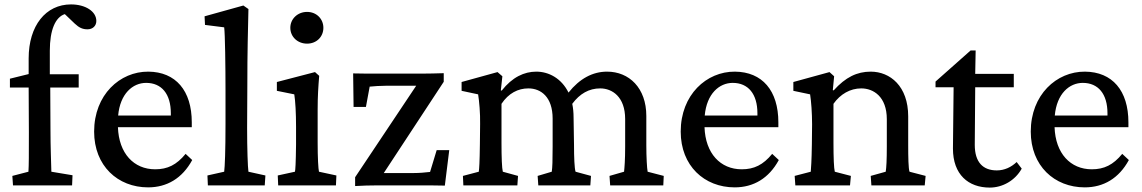

<svg xmlns="http://www.w3.org/2000/svg" viewBox="-20 -841 5181 871"><path d="M307 0 309 -46 213 -62C212 -102 209 -179 209 -248L208 -444H337V-504H206V-611C206 -705 231 -763 274 -777L319 -734C339 -715 355 -708 377 -708C400 -708 417 -723 417 -746C417 -789 368 -821 302 -821C188 -821 110 -725 110 -576V-505L25 -484V-444H110L111 -240C111 -131 111 -95 109 -62L36 -43L39 0Z M652 9C737 9 807 -32 852 -115L822 -143C781 -93 740 -73 684 -73C587 -73 519 -145 515 -264H850V-286C850 -430 777 -515 653 -516C524 -517 407 -411 407 -244C407 -89 514 9 652 9ZM516 -317C525 -416 582 -465 643 -465C713 -465 755 -415 755 -327V-317Z M923 0H1181L1184 -45L1107 -62C1104 -82 1101 -166 1101 -261L1102 -448C1102 -616 1105 -700 1107 -800L1084 -816L908 -767L910 -728L997 -717C1001 -687 1003 -543 1003 -427V-280C1003 -155 1000 -85 997 -62L921 -45Z M1242 0H1504L1506 -45L1427 -62C1424 -74 1421 -125 1421 -194V-342C1421 -405 1424 -448 1428 -497L1409 -514L1236 -469V-429L1315 -413C1320 -382 1323 -328 1323 -266V-186C1322 -99 1320 -70 1318 -62L1240 -45ZM1297 -715C1297 -674 1330 -643 1373 -643C1416 -643 1447 -674 1447 -715C1447 -755 1416 -787 1373 -787C1330 -787 1297 -755 1297 -715Z M1582 -508 1584 -356H1640L1657 -448C1678 -450 1705 -452 1731 -452H1868L1591 -37V3C1623 1 1659 0 1691 0H1889C1921 0 1958 0 1998 1L2018 -160H1961L1931 -61C1906 -58 1881 -56 1857 -56H1721L1993 -470V-509C1959 -508 1924 -507 1891 -507H1690C1658 -507 1622 -507 1582 -508Z M2082 0H2327L2330 -43L2261 -62C2257 -78 2255 -125 2255 -194V-370C2287 -418 2330 -440 2377 -440C2434 -440 2487 -401 2487 -303V-177C2487 -114 2486 -80 2483 -62L2419 -43L2422 0H2658L2661 -43L2591 -62C2586 -77 2584 -128 2584 -183L2582 -308C2582 -331 2580 -351 2576 -370C2610 -416 2652 -440 2703 -440C2757 -440 2816 -402 2816 -301V-177C2816 -114 2813 -80 2811 -62L2745 -43L2748 0H2989L2991 -43L2918 -62C2915 -77 2912 -128 2912 -183V-315C2912 -442 2834 -516 2734 -516C2669 -516 2610 -485 2559 -421C2527 -486 2469 -516 2413 -516C2358 -516 2304 -491 2256 -430L2252 -431L2259 -495L2237 -514L2074 -469V-429L2149 -413C2154 -382 2159 -327 2158 -278L2157 -186C2156 -105 2154 -76 2152 -62L2080 -43Z M3313 9C3398 9 3468 -32 3513 -115L3483 -143C3442 -93 3401 -73 3345 -73C3248 -73 3180 -145 3176 -264H3511V-286C3511 -430 3438 -515 3314 -516C3185 -517 3068 -411 3068 -244C3068 -89 3175 9 3313 9ZM3177 -317C3186 -416 3243 -465 3304 -465C3374 -465 3416 -415 3416 -327V-317Z M3588 0H3836L3840 -43L3767 -62C3763 -78 3761 -124 3761 -194V-370C3792 -414 3837 -440 3887 -440C3942 -440 4003 -403 4003 -300V-177C4003 -114 4001 -80 3998 -62L3930 -43L3933 0H4175L4179 -43L4106 -62C4101 -76 4100 -128 4100 -183V-313C4100 -450 4018 -516 3930 -516C3868 -516 3816 -491 3762 -431L3758 -432L3764 -495L3743 -514L3579 -469V-429L3655 -413C3660 -382 3664 -328 3664 -277L3663 -186C3662 -110 3659 -76 3658 -62L3585 -43Z M4615 -76 4592 -106C4568 -83 4537 -68 4502 -68C4439 -68 4402 -105 4402 -184L4404 -445H4579V-506H4404L4406 -612H4383L4224 -471V-445H4306L4303 -167C4303 -49 4373 10 4470 10C4528 10 4585 -22 4615 -76Z M4901 9C4986 9 5056 -32 5101 -115L5071 -143C5030 -93 4989 -73 4933 -73C4836 -73 4768 -145 4764 -264H5099V-286C5099 -430 5026 -515 4902 -516C4773 -517 4656 -411 4656 -244C4656 -89 4763 9 4901 9ZM4765 -317C4774 -416 4831 -465 4892 -465C4962 -465 5004 -415 5004 -327V-317Z"/></svg>

Font: TPK Tissa Web Medium
Style: Regular
Weight: 500
Designer: Jacques Le Bailly, Suppakit Chalermlarp | Katatrad Co.,Ltd.
Foundry: Jacques Le Bailly, Cadson Demak Co.,Ltd.
Version: Version 5.000;Glyphs 3.1.2 (3151)